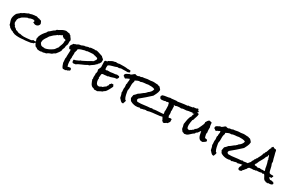

<svg xmlns="http://www.w3.org/2000/svg" viewBox="198 -2442 6378 4213"><g transform="rotate(30 3387.0 -335.5)"><path d="M745.1 -175.8Q745.1 -166 739.7 -159.7Q734.4 -153.3 727.1 -148.4Q719.7 -143.6 712.4 -139.6Q705.1 -135.7 699.2 -129.9Q695.3 -126 693.8 -120.6Q692.4 -115.2 688.5 -113.3Q682.6 -108.4 675.8 -107.4Q668.9 -106.4 661.6 -105Q654.3 -103.5 647.5 -101.1Q640.6 -98.6 635.7 -91.8Q589.8 -86.9 545.4 -79.1Q501 -71.3 454.1 -71.3Q445.3 -71.3 435.1 -69.8Q424.8 -68.4 416 -67.4Q395.5 -65.4 375.5 -64.5Q355.5 -63.5 335 -63.5Q306.6 -63.5 278.3 -65.9Q250 -68.4 222.7 -74.2Q215.8 -79.1 207 -82Q198.2 -85 189 -87.9Q179.7 -90.8 171.9 -94.7Q164.1 -98.6 160.2 -106.4Q145.5 -107.4 134.3 -112.3Q123 -117.2 113.8 -123.5Q104.5 -129.9 94.7 -136.7Q85 -143.6 72.3 -148.4Q62.5 -162.1 52.2 -175.3Q42 -188.5 27.3 -197.3Q24.4 -215.8 18.1 -234.4Q11.7 -252.9 5.4 -271Q-1 -289.1 -5.4 -307.6Q-9.8 -326.2 -9.8 -345.7Q-9.8 -359.4 -5.9 -378.9Q-2 -398.4 4.4 -418.5Q10.7 -438.5 19.5 -456.1Q28.3 -473.6 37.1 -484.4Q40 -487.3 43.9 -489.3Q47.9 -491.2 50.8 -495.1Q59.6 -504.9 69.3 -511.2Q79.1 -517.6 89.8 -526.4Q93.8 -530.3 96.2 -535.2Q98.6 -540 103.5 -543.9Q106.4 -545.9 111.8 -544.9Q117.2 -543.9 121.1 -546.9Q125 -549.8 125 -553.7Q125 -557.6 127.9 -560.5Q128.9 -561.5 133.8 -561Q138.7 -560.5 139.6 -560.5Q146.5 -560.5 155.3 -569.8Q164.1 -579.1 169.9 -582Q176.8 -585.9 183.6 -587.4Q190.4 -588.9 198.2 -592.8Q209 -598.6 219.2 -602.1Q229.5 -605.5 240.2 -610.4Q246.1 -612.3 251 -617.2Q255.9 -622.1 260.7 -624Q269.5 -627 279.8 -628.4Q290 -629.9 299.3 -631.3Q308.6 -632.8 317.9 -635.3Q327.1 -637.7 335 -644.5H342.8Q360.4 -644.5 377 -649.4Q393.6 -654.3 411.1 -654.3Q416 -654.3 425.8 -652.3Q433.6 -657.2 443.4 -657.2Q460 -657.2 476.6 -648.9Q493.2 -640.6 510.7 -640.6H516.6Q520.5 -640.6 524.4 -641.6Q535.2 -630.9 550.3 -629.9Q565.4 -628.9 576.2 -621.1Q583 -615.2 587.4 -607.4Q591.8 -599.6 594.7 -590.8L600.6 -573.2Q603.5 -564.5 608.4 -557.6Q603.5 -522.5 579.6 -501.5Q555.7 -480.5 519.5 -480.5Q505.9 -480.5 496.6 -483.9Q487.3 -487.3 480 -491.2Q472.7 -495.1 464.8 -499Q457 -502.9 447.3 -504.9Q458 -524.4 460.9 -546.9Q450.2 -551.8 439.5 -553.7Q428.7 -555.7 418.9 -560.5Q392.6 -553.7 367.7 -551.3Q342.8 -548.8 321.3 -530.3Q316.4 -531.2 311 -532.2Q305.7 -533.2 300.8 -533.2Q294.9 -533.2 277.3 -524.9Q259.8 -516.6 239.7 -505.9Q219.7 -495.1 201.7 -484.4Q183.6 -473.6 176.8 -469.7Q168.9 -464.8 163.1 -458Q157.2 -451.2 151.4 -443.8Q145.5 -436.5 139.6 -430.2Q133.8 -423.8 125 -420.9Q123 -410.2 118.2 -402.3Q113.3 -394.5 107.4 -385.7Q106.4 -368.2 104 -350.6Q101.6 -333 101.6 -315.4V-302.7Q101.6 -296.9 103.5 -292Q113.3 -279.3 119.6 -263.7Q126 -248 141.6 -242.2Q142.6 -238.3 141.1 -237.3Q139.6 -236.3 138.7 -232.4Q144.5 -221.7 153.8 -215.3Q163.1 -209 172.9 -202.6Q182.6 -196.3 191.4 -189.5Q200.2 -182.6 205.1 -171.9Q219.7 -171.9 232.9 -167Q246.1 -162.1 258.3 -156.2Q270.5 -150.4 281.7 -145.5Q293 -140.6 304.7 -140.6Q315.4 -140.6 324.2 -143.6Q349.6 -135.7 375.5 -132.3Q401.4 -128.9 427.7 -128.9Q460 -128.9 492.2 -132.8Q524.4 -136.7 556.6 -139.6Q568.4 -141.6 579.1 -141.6Q589.8 -141.6 600.6 -143.6Q614.3 -145.5 626.5 -156.2Q638.7 -167 650.4 -171.9Q661.1 -165 675.8 -165Q692.4 -165 708 -170.4Q723.6 -175.8 740.2 -175.8Z M1355.5 -565.4Q1349.6 -556.6 1348.6 -545.9Q1347.7 -535.2 1347.7 -526.4Q1347.7 -514.6 1348.1 -503.4Q1348.6 -492.2 1348.6 -481.4V-466.8Q1346.7 -460 1342.8 -453.1Q1338.9 -446.3 1336.9 -439.5Q1323.2 -403.3 1323.2 -367.2V-365.2Q1318.4 -353.5 1314 -343.8Q1309.6 -334 1305.7 -324.7Q1301.8 -315.4 1299.8 -305.2Q1297.9 -294.9 1298.8 -281.2Q1285.2 -247.1 1262.7 -219.2Q1240.2 -191.4 1218.8 -162.1Q1198.2 -154.3 1181.2 -141.6Q1164.1 -128.9 1148.4 -113.3Q1118.2 -103.5 1088.9 -90.8Q1059.6 -78.1 1036.1 -56.6Q1017.6 -54.7 999 -50.8Q980.5 -46.9 962.9 -39.1H951.2Q942.4 -39.1 938.5 -43Q925.8 -36.1 912.1 -33.7Q898.4 -31.2 884.8 -31.2Q867.2 -31.2 850.1 -33.7Q833 -36.1 815.4 -39.1Q805.7 -52.7 788.1 -60.1Q770.5 -67.4 756.8 -74.2Q728.5 -113.3 715.8 -149.9Q703.1 -186.5 689.5 -232.4Q691.4 -246.1 696.3 -259.3Q701.2 -272.5 700.2 -288.1Q717.8 -338.9 746.6 -380.4Q775.4 -421.9 812.5 -460Q812.5 -465.8 814.9 -469.7Q817.4 -473.6 815.4 -481.4Q816.4 -480.5 819.3 -480.5Q827.1 -480.5 829.1 -484.9Q831.1 -489.3 830.1 -495.1Q865.2 -517.6 894 -546.9Q922.9 -576.2 960 -595.7Q962.9 -604.5 969.7 -610.4Q976.6 -616.2 980.5 -624Q1011.7 -632.8 1037.1 -650.4Q1062.5 -668 1090.8 -681.6Q1106.4 -690.4 1120.6 -693.8Q1134.8 -697.3 1151.4 -701.2Q1157.2 -703.1 1162.1 -704.1Q1167 -705.1 1172.9 -705.1Q1190.4 -705.1 1207 -698.7Q1223.6 -692.4 1241.2 -692.4Q1246.1 -692.4 1249.5 -692.9Q1252.9 -693.4 1256.8 -694.3Q1273.4 -673.8 1298.8 -663.1Q1304.7 -648.4 1313 -637.7Q1321.3 -627 1330.1 -616.7Q1338.9 -606.4 1346.2 -594.2Q1353.5 -582 1355.5 -565.4ZM1257.8 -514.6Q1257.8 -519.5 1256.8 -523.4Q1247.1 -526.4 1238.3 -531.2Q1229.5 -536.1 1218.8 -536.1Q1211.9 -536.1 1205.1 -533.2Q1204.1 -540 1199.7 -543Q1195.3 -545.9 1189.9 -548.3Q1184.6 -550.8 1179.2 -552.2Q1173.8 -553.7 1169.9 -557.6Q1167 -565.4 1163.6 -573.7Q1160.2 -582 1151.4 -585.9Q1142.6 -577.1 1130.9 -571.8Q1119.1 -566.4 1106.9 -561.5Q1094.7 -556.6 1083.5 -549.8Q1072.3 -543 1064.5 -533.2H1046.9Q1041 -522.5 1030.3 -517.1Q1019.5 -511.7 1011.7 -502Q996.1 -494.1 982.9 -482.9Q969.7 -471.7 957 -459.5Q944.3 -447.3 932.1 -434.6Q919.9 -421.9 906.2 -411.1Q893.6 -383.8 878.4 -363.8Q863.3 -343.8 850.1 -323.2Q836.9 -302.7 827.6 -278.8Q818.4 -254.9 818.4 -219.7V-210Q818.4 -205.1 819.3 -200.2Q832 -186.5 840.3 -170.9Q848.6 -155.3 868.2 -148.4Q887.7 -140.6 909.7 -141.6Q931.6 -142.6 952.1 -136.7Q999 -145.5 1042.5 -165.5Q1085.9 -185.5 1125 -213.9Q1130.9 -218.8 1138.7 -224.1Q1146.5 -229.5 1151.4 -235.4Q1156.2 -240.2 1159.7 -246.1Q1163.1 -252 1167 -256.8Q1174.8 -269.5 1184.6 -282.2Q1194.3 -294.9 1205.1 -305.7Q1210 -327.1 1217.8 -347.2Q1225.6 -367.2 1233.4 -386.7Q1241.2 -406.2 1246.6 -426.8Q1252 -447.3 1252 -469.7Q1252 -474.6 1251.5 -480.5Q1251 -486.3 1250 -491.2Q1257.8 -502 1257.8 -514.6Z M2185.5 -543Q2185.5 -529.3 2184.6 -515.6Q2183.6 -502 2181.6 -488.3Q2174.8 -478.5 2168.5 -471.2Q2162.1 -463.9 2160.2 -453.1Q2149.4 -445.3 2136.2 -431.6Q2123 -418 2125 -404.3H2111.3Q2099.6 -386.7 2084 -374Q2068.4 -361.3 2050.8 -349.6L2016.6 -327.1Q2000 -316.4 1985.4 -301.8Q1977.5 -300.8 1972.7 -298.8Q1967.8 -296.9 1960 -297.9Q1929.7 -278.3 1897 -263.7Q1864.3 -249 1831.5 -234.9Q1798.8 -220.7 1766.6 -205.1Q1734.4 -189.5 1705.1 -168.9Q1702.1 -169.9 1697.3 -169.9Q1688.5 -169.9 1679.7 -167.5Q1670.9 -165 1662.1 -165Q1658.2 -165 1651.9 -166Q1645.5 -167 1642.6 -168.9Q1637.7 -171.9 1633.8 -177.7Q1629.9 -183.6 1627.9 -190.9Q1626 -198.2 1625 -205.1Q1624 -211.9 1624 -216.8Q1624 -222.7 1625 -229.5Q1626 -236.3 1627.9 -242.2Q1656.2 -244.1 1685.1 -256.8Q1713.9 -269.5 1740.2 -281.2Q1747.1 -284.2 1751.5 -288.6Q1755.9 -293 1760.7 -296.4Q1765.6 -299.8 1771.5 -302.7Q1777.3 -305.7 1786.1 -305.7H1789.1Q1850.6 -334 1909.7 -367.2Q1968.8 -400.4 2027.3 -434.6Q2030.3 -443.4 2036.6 -452.1Q2043 -460.9 2048.8 -469.2Q2054.7 -477.5 2059.6 -486.3Q2064.5 -495.1 2064.5 -503.9Q2064.5 -521.5 2047.9 -533.2H2043.9Q2032.2 -533.2 2023.4 -536.6Q2014.6 -540 2006.8 -543.5Q1999 -546.9 1989.3 -549.3Q1979.5 -551.8 1966.8 -550.8Q1961.9 -554.7 1951.2 -557.6Q1940.4 -560.5 1933.6 -560.5Q1898.4 -560.5 1864.3 -556.2Q1830.1 -551.8 1795.9 -550.8Q1787.1 -545.9 1779.3 -542Q1771.5 -538.1 1760.7 -538.1Q1755.9 -538.1 1752 -538.6Q1748 -539.1 1743.2 -540Q1724.6 -532.2 1701.2 -526.9Q1677.7 -521.5 1654.8 -514.2Q1631.8 -506.8 1612.3 -496.1Q1592.8 -485.4 1582 -466.8Q1582 -461.9 1584 -458.5Q1585.9 -455.1 1585.9 -450.2V-446.3Q1580.1 -440.4 1578.1 -433.1Q1576.2 -425.8 1575.2 -418.5Q1574.2 -411.1 1572.8 -403.8Q1571.3 -396.5 1565.4 -389.6Q1569.3 -375 1569.3 -357.4Q1569.3 -337.9 1566.9 -318.4Q1564.5 -298.8 1564.5 -279.3Q1564.5 -260.7 1568.4 -246.1Q1562.5 -240.2 1563.5 -228.5Q1564.5 -216.8 1558.6 -210.9Q1558.6 -203.1 1563 -200.2Q1567.4 -197.3 1568.4 -190.4Q1564.5 -173.8 1564.5 -154.3Q1564.5 -126 1570.8 -96.7Q1577.1 -67.4 1585.9 -39.1Q1601.6 -43.9 1619.6 -47.4Q1637.7 -50.8 1654.3 -50.8Q1657.2 -50.8 1660.2 -50.3Q1663.1 -49.8 1666 -49.8Q1668 -39.1 1673.8 -30.3Q1679.7 -21.5 1684.6 -10.7Q1679.7 -3.9 1676.3 0.5Q1672.9 4.9 1672.9 12.7Q1659.2 13.7 1650.4 20Q1641.6 26.4 1630.9 34.2H1627Q1610.4 34.2 1599.6 40.5Q1588.9 46.9 1575.2 54.7Q1563.5 49.8 1551.8 49.8Q1539.1 49.8 1526.4 54.7Q1510.7 47.9 1501 33.7Q1491.2 19.5 1484.4 2.4Q1477.5 -14.6 1472.2 -32.2Q1466.8 -49.8 1460 -64.5V-80.1Q1460 -102.5 1456.5 -123.5Q1453.1 -144.5 1453.1 -167Q1453.1 -175.8 1454.6 -185.5Q1456.1 -195.3 1460 -204.1Q1458 -212.9 1458 -220.7V-239.3Q1458 -268.6 1460.4 -297.9Q1462.9 -327.1 1462.9 -356.4Q1462.9 -377.9 1460 -400.4Q1455.1 -398.4 1451.2 -396.5Q1447.3 -394.5 1442.4 -394.5Q1437.5 -394.5 1433.1 -395.5Q1428.7 -396.5 1424.8 -397.5Q1415 -406.2 1411.1 -418.9Q1407.2 -431.6 1400.4 -442.4Q1400.4 -460.9 1405.8 -473.1Q1411.1 -485.4 1418.9 -495.6Q1426.8 -505.9 1435.1 -515.6Q1443.4 -525.4 1449.2 -540H1453.1Q1468.8 -540 1484.4 -550.3Q1500 -560.5 1519.5 -560.5Q1526.4 -569.3 1538.1 -575.7Q1549.8 -582 1563 -585.9Q1576.2 -589.8 1589.4 -591.3Q1602.5 -592.8 1614.3 -592.8Q1618.2 -599.6 1626 -602.1Q1633.8 -604.5 1642.1 -606.9Q1650.4 -609.4 1657.7 -611.8Q1665 -614.3 1669.9 -621.1Q1677.7 -619.1 1684.6 -619.1Q1697.3 -619.1 1709 -622.6Q1720.7 -626 1732.4 -630.4Q1744.1 -634.8 1756.3 -638.7Q1768.6 -642.6 1782.2 -642.6Q1787.1 -642.6 1792 -642.1Q1796.9 -641.6 1801.8 -641.6Q1809.6 -641.6 1811 -647.5Q1812.5 -653.3 1817.4 -656.2Q1820.3 -655.3 1828.1 -655.3Q1847.7 -655.3 1866.2 -658.7Q1884.8 -662.1 1904.3 -662.1Q1913.1 -662.1 1921.9 -661.1Q1930.7 -660.2 1939.5 -656.2Q1941.4 -659.2 1943.4 -661.1Q1945.3 -663.1 1946.3 -666Q1994.1 -663.1 2036.6 -646.5Q2079.1 -629.9 2125 -617.2Q2130.9 -608.4 2138.7 -601.6L2155.3 -587.9Q2164.1 -581.1 2171.9 -574.2Q2179.7 -567.4 2185.5 -557.6Z M2835.9 -621.1V-617.2Q2829.1 -615.2 2829.1 -607.4Q2818.4 -602.5 2806.6 -600.1Q2794.9 -597.7 2784.2 -592.8Q2773.4 -593.8 2762.2 -594.2Q2751 -594.7 2740.2 -594.7Q2710.9 -594.7 2681.6 -592.8Q2652.3 -590.8 2623 -592.8Q2609.4 -585 2593.3 -580.6Q2577.1 -576.2 2562.5 -576.2Q2550.8 -576.2 2542 -579.1Q2518.6 -567.4 2490.7 -559.6Q2462.9 -551.8 2434.6 -544.4Q2406.2 -537.1 2380.4 -527.8Q2354.5 -518.6 2335 -502Q2333 -488.3 2332 -475.1Q2331.1 -461.9 2331.1 -449.2Q2331.1 -435.5 2332.5 -423.8Q2334 -412.1 2338.9 -400.4Q2343.8 -398.4 2350.1 -397.5Q2356.4 -396.5 2361.3 -396.5Q2366.2 -396.5 2371.1 -397.9Q2376 -399.4 2377.9 -404.3Q2392.6 -406.2 2407.2 -405.8Q2421.9 -405.3 2436.5 -405.3Q2451.2 -405.3 2465.3 -406.2Q2479.5 -407.2 2493.2 -411.1Q2508.8 -415 2523.9 -416Q2539.1 -417 2553.7 -418Q2568.4 -418.9 2584 -421.4Q2599.6 -423.8 2616.2 -431.6Q2628.9 -426.8 2642.1 -426.8Q2655.3 -426.8 2668 -424.8Q2674.8 -419.9 2679.2 -414.1Q2683.6 -408.2 2683.6 -400.4Q2683.6 -386.7 2673.8 -373Q2664.1 -359.4 2658.2 -347.7H2647.5Q2624 -347.7 2602.1 -341.3Q2580.1 -335 2558.1 -326.7Q2536.1 -318.4 2514.2 -312Q2492.2 -305.7 2468.8 -305.7Q2464.8 -305.7 2464.4 -301.3Q2463.9 -296.9 2461.9 -294.9Q2457 -295.9 2447.3 -295.9Q2424.8 -295.9 2404.3 -291Q2383.8 -286.1 2362.3 -286.1Q2356.4 -286.1 2350.6 -286.6Q2344.7 -287.1 2338.9 -288.1Q2334 -280.3 2326.2 -277.8Q2318.4 -275.4 2311.5 -269.5Q2308.6 -260.7 2308.1 -248Q2307.6 -235.4 2307.1 -222.2Q2306.6 -209 2304.7 -197.3Q2302.7 -185.5 2296.9 -178.7Q2297.9 -173.8 2304.7 -175.3Q2311.5 -176.8 2311.5 -168.9Q2311.5 -160.2 2309.6 -150.4Q2307.6 -140.6 2307.6 -130.9Q2307.6 -112.3 2312 -90.3Q2316.4 -68.4 2325.7 -49.8Q2335 -31.2 2350.6 -19Q2366.2 -6.8 2389.6 -6.8Q2405.3 -6.8 2418.9 -12.7Q2432.6 -18.6 2441.4 -32.2L2446.3 -33.2Q2450.2 -33.2 2453.6 -32.2Q2457 -31.2 2460.9 -31.2Q2466.8 -31.2 2476.1 -38.6Q2485.4 -45.9 2496.6 -55.7Q2507.8 -65.4 2519.5 -74.7Q2531.2 -84 2542 -87.9Q2548.8 -101.6 2555.2 -115.2Q2561.5 -128.9 2574.2 -136.7V-165Q2584 -175.8 2595.2 -184.6Q2606.4 -193.4 2612.3 -207Q2617.2 -205.1 2621.6 -204.1Q2626 -203.1 2630.9 -203.1Q2635.7 -203.1 2641.1 -204.1Q2646.5 -205.1 2651.4 -207Q2659.2 -196.3 2663.6 -183.1Q2668 -169.9 2674.8 -158.2Q2666 -140.6 2654.3 -116.2Q2642.6 -91.8 2628.9 -67.4Q2615.2 -43 2600.1 -21Q2585 1 2570.3 12.7Q2567.4 15.6 2557.6 19.5Q2546.9 27.3 2538.1 34.7Q2529.3 42 2521.5 51.8Q2493.2 60.5 2467.3 75.2Q2441.4 89.8 2416 103.5Q2404.3 100.6 2390.6 100.6Q2378.9 100.6 2367.2 102.1Q2355.5 103.5 2341.8 103.5Q2337.9 98.6 2330.6 97.2Q2323.2 95.7 2325.2 86.9Q2292 85 2271.5 68.8Q2251 52.7 2236.8 29.3Q2222.7 5.9 2213.9 -21.5Q2205.1 -48.8 2195.3 -74.2V-77.1Q2195.3 -82 2199.2 -83Q2203.1 -84 2203.1 -88.9Q2203.1 -90.8 2202.1 -91.8Q2199.2 -102.5 2197.3 -110.4Q2195.3 -118.2 2195.3 -128.9Q2195.3 -144.5 2197.3 -159.7Q2199.2 -174.8 2199.2 -190.4Q2199.2 -206.1 2195.3 -217.8Q2199.2 -222.7 2201.7 -231Q2204.1 -239.3 2205.1 -248Q2206.1 -256.8 2206.5 -265.6Q2207 -274.4 2209 -281.2Q2205.1 -292 2202.1 -300.3Q2199.2 -308.6 2199.2 -320.3V-327.1Q2209 -343.8 2215.8 -361.3Q2222.7 -378.9 2230.5 -397.5V-400.4Q2230.5 -428.7 2228.5 -457Q2226.6 -485.4 2226.6 -513.7V-532.2Q2226.6 -542 2227.5 -550.8Q2235.4 -554.7 2239.3 -561.5Q2243.2 -568.4 2251 -572.3H2283.2L2289.1 -582Q2292 -586.9 2293 -592.8Q2303.7 -595.7 2314 -601.1Q2324.2 -606.4 2333 -612.3Q2346.7 -620.1 2357.9 -626.5Q2369.1 -632.8 2380.4 -637.2Q2391.6 -641.6 2404.3 -644.5Q2417 -647.5 2433.6 -649.4Q2441.4 -649.4 2443.8 -652.3Q2446.3 -655.3 2451.2 -659.2Q2462.9 -657.2 2474.6 -655.8Q2486.3 -654.3 2498 -654.3Q2521.5 -654.3 2542 -663.1Q2571.3 -663.1 2600.1 -664.1Q2628.9 -665 2658.2 -665Q2683.6 -665 2709 -663.1Q2734.4 -661.1 2758.8 -656.2Q2767.6 -659.2 2778.3 -659.2Q2790 -659.2 2802.2 -656.7Q2814.5 -654.3 2826.2 -656.2Q2827.1 -645.5 2831.5 -638.2Q2835.9 -630.9 2835.9 -621.1Z M4038.1 -169.9Q4036.1 -155.3 4027.8 -147.5Q4019.5 -139.6 4008.8 -132.8Q4003.9 -133.8 3999.5 -134.3Q3995.1 -134.8 3990.2 -134.8Q3960 -135.7 3933.1 -127Q3906.2 -118.2 3877.9 -114.3Q3868.2 -112.3 3859.9 -112.8Q3851.6 -113.3 3842.8 -111.3Q3811.5 -106.4 3776.4 -103.5Q3741.2 -100.6 3706.1 -96.2Q3670.9 -91.8 3637.2 -85.4Q3603.5 -79.1 3574.2 -67.4Q3571.3 -69.3 3568.4 -71.8Q3565.4 -74.2 3561.5 -74.2Q3551.8 -74.2 3543 -71.3Q3534.2 -68.4 3525.4 -69.3Q3515.6 -63.5 3504.4 -61Q3493.2 -58.6 3481.9 -57.1Q3470.7 -55.7 3460 -52.7Q3449.2 -49.8 3439.5 -42Q3431.6 -45.9 3420.4 -46.4Q3409.2 -46.9 3405.3 -53.7Q3382.8 -43 3357.9 -40Q3333 -37.1 3307.6 -38.1Q3291 -39.1 3269.5 -43Q3248 -46.9 3226.6 -54.2Q3205.1 -61.5 3186.5 -71.8Q3168 -82 3158.2 -96.7Q3151.4 -106.4 3148.4 -118.2Q3145.5 -129.9 3134.8 -135.7Q3137.7 -158.2 3141.6 -179.7Q3145.5 -201.2 3149.4 -223.6Q3168.9 -240.2 3186.5 -258.8Q3204.1 -277.3 3219.7 -297.9Q3238.3 -306.6 3254.4 -319.3Q3270.5 -332 3286.6 -345.2Q3302.7 -358.4 3318.8 -371.1Q3335 -383.8 3353.5 -393.6Q3356.4 -400.4 3361.8 -404.8Q3367.2 -409.2 3373 -413.6Q3378.9 -418 3383.8 -423.3Q3388.7 -428.7 3390.6 -436.5Q3424.8 -457 3450.2 -488.3Q3475.6 -519.5 3483.4 -558.6Q3466.8 -572.3 3445.8 -576.7Q3424.8 -581.1 3402.3 -583Q3382.8 -584 3361.8 -583Q3340.8 -582 3319.3 -584Q3297.9 -577.1 3274.9 -575.2Q3252 -573.2 3229.5 -571.8Q3207 -570.3 3185.1 -565.9Q3163.1 -561.5 3142.6 -549.8Q3138.7 -549.8 3135.3 -550.8Q3131.8 -551.8 3127.9 -551.8Q3096.7 -552.7 3069.3 -539.6Q3042 -526.4 3015.6 -513.7Q3013.7 -509.8 3013.7 -507.8Q3013.7 -502 3016.1 -496.6Q3018.6 -491.2 3018.6 -485.4Q3017.6 -484.4 3017.6 -483.4Q3017.6 -482.4 3016.6 -481.4Q3015.6 -476.6 3014.2 -472.7Q3012.7 -468.8 3010.7 -463.9Q3000 -432.6 2999 -402.3Q2998 -377 2999 -352.5Q3000 -328.1 2999 -302.7Q2997.1 -271.5 2989.3 -244.1Q2994.1 -220.7 2998 -194.8Q3002 -168.9 3007.8 -143.6Q3013.7 -118.2 3022 -94.2Q3030.3 -70.3 3043.9 -48.8Q3043 -46.9 3044.9 -45.9Q3046.9 -44.9 3048.8 -44.9H3056.6Q3061.5 -44.9 3060.5 -41Q3062.5 -38.1 3063.5 -35.6Q3064.5 -33.2 3067.4 -31.2Q3069.3 -28.3 3067.4 -23.4Q3066.4 -3.9 3057.6 12.7Q3048.8 29.3 3046.9 48.8Q3035.2 51.8 3025.4 51.8Q3008.8 50.8 2996.1 42.5Q2983.4 34.2 2972.7 22.5Q2961.9 10.7 2952.1 -1.5Q2942.4 -13.7 2930.7 -22.5Q2923.8 -49.8 2917.5 -83Q2911.1 -116.2 2896.5 -139.6Q2900.4 -148.4 2900.4 -161.1Q2901.4 -180.7 2897 -199.7Q2892.6 -218.8 2894.5 -238.3Q2894.5 -249 2897 -259.8Q2899.4 -270.5 2900.4 -281.2Q2901.4 -297.9 2897 -313.5Q2892.6 -329.1 2893.6 -345.7Q2894.5 -353.5 2897 -360.8Q2899.4 -368.2 2904.3 -374Q2899.4 -385.7 2901.4 -396.5Q2902.3 -413.1 2905.3 -427.7Q2908.2 -442.4 2909.2 -457Q2909.2 -464.8 2908.2 -472.2Q2907.2 -479.5 2905.3 -486.3L2896.5 -489.3Q2890.6 -489.3 2885.3 -486.3Q2879.9 -483.4 2876 -479.5Q2872.1 -475.6 2869.1 -473.1Q2866.2 -470.7 2863.3 -470.7Q2861.3 -470.7 2858.9 -471.2Q2856.4 -471.7 2854.5 -471.7Q2852.5 -471.7 2847.2 -467.8Q2841.8 -463.9 2834.5 -459.5Q2827.1 -455.1 2820.3 -450.7Q2813.5 -446.3 2809.6 -445.3Q2798.8 -447.3 2792.5 -452.6Q2786.1 -458 2780.8 -463.4Q2775.4 -468.8 2769.5 -473.1Q2763.7 -477.5 2754.9 -476.6Q2752 -482.4 2751.5 -489.3Q2751 -496.1 2752 -502.9V-518.6Q2758.8 -531.2 2770 -539.6Q2781.2 -547.9 2793.9 -553.7L2819.3 -565.4Q2832 -571.3 2842.8 -580.1H2851.6Q2869.1 -579.1 2882.3 -586.9Q2895.5 -594.7 2907.2 -605Q2918.9 -615.2 2931.2 -626Q2943.4 -636.7 2958 -642.6Q2968.8 -637.7 2980.5 -634.3Q2992.2 -630.9 3004.9 -629.9Q3017.6 -629.9 3031.2 -633.8Q3044.9 -637.7 3052.7 -648.4Q3057.6 -646.5 3061 -646Q3064.5 -645.5 3069.3 -645.5Q3084 -644.5 3098.6 -649.9Q3113.3 -655.3 3127 -663.1Q3146.5 -662.1 3165.5 -665.5Q3184.6 -668.9 3203.6 -672.9Q3222.7 -676.8 3241.7 -680.2Q3260.7 -683.6 3280.3 -682.6Q3312.5 -681.6 3343.8 -688.5Q3375 -695.3 3407.2 -693.4Q3429.7 -692.4 3451.7 -689.9Q3473.6 -687.5 3496.1 -688.5Q3508.8 -682.6 3519 -678.2Q3529.3 -673.8 3544.9 -675.8Q3576.2 -649.4 3601.6 -614.3V-597.7Q3600.6 -575.2 3593.8 -553.7Q3586.9 -532.2 3577.6 -511.2Q3568.4 -490.2 3557.6 -470.2Q3546.9 -450.2 3537.1 -430.7Q3473.6 -373 3410.2 -316.4Q3346.7 -259.8 3279.3 -207Q3277.3 -197.3 3273.9 -189.5Q3270.5 -181.6 3269.5 -172.9Q3269.5 -168 3270.5 -165Q3277.3 -163.1 3282.7 -157.7Q3288.1 -152.3 3286.1 -143.6H3294.9Q3299.8 -143.6 3299.8 -139.6L3315.4 -138.7Q3352.5 -136.7 3389.6 -140.6Q3426.8 -144.5 3464.4 -149.4Q3502 -154.3 3539.1 -158.7Q3576.2 -163.1 3613.3 -164.1Q3622.1 -167 3631.8 -168.9Q3641.6 -170.9 3649.4 -176.8H3652.3Q3659.2 -176.8 3662.6 -172.9Q3666 -168.9 3672.9 -168Q3677.7 -168 3683.1 -169.9Q3688.5 -171.9 3694.3 -172.9Q3708 -176.8 3723.1 -177.7Q3738.3 -178.7 3752.9 -180.7Q3809.6 -185.5 3865.2 -187Q3920.9 -188.5 3976.6 -201.2Q3981.4 -194.3 3990.2 -191.9Q3999 -189.5 4008.8 -187Q4018.6 -184.6 4026.9 -181.6Q4035.2 -178.7 4038.1 -169.9Z M4582 -627.9Q4578.1 -615.2 4569.3 -604.5L4552.7 -584Q4544.9 -574.2 4539.6 -563Q4534.2 -551.8 4536.1 -537.1Q4534.2 -537.1 4531.2 -537.6Q4528.3 -538.1 4526.4 -538.1Q4510.7 -538.1 4502.4 -530.8Q4494.1 -523.4 4480.5 -518.6Q4478.5 -524.4 4475.6 -529.8Q4472.7 -535.2 4466.8 -537.1Q4443.4 -532.2 4419.9 -529.8Q4396.5 -527.3 4373 -523.4Q4362.3 -521.5 4351.6 -518.1Q4340.8 -514.6 4329.1 -511.7Q4323.2 -509.8 4316.4 -510.3Q4309.6 -510.7 4302.7 -509.8Q4279.3 -508.8 4252 -506.3Q4224.6 -503.9 4203.1 -491.2Q4193.4 -493.2 4182.6 -494.1Q4171.9 -495.1 4161.1 -495.1Q4137.7 -495.1 4109.9 -490.7Q4082 -486.3 4060.5 -473.6Q4055.7 -475.6 4050.3 -476.6Q4044.9 -477.5 4038.1 -477.5Q4036.1 -477.5 4035.2 -477.1Q4034.2 -476.6 4032.2 -476.6Q4031.2 -467.8 4034.7 -459.5Q4038.1 -451.2 4046.9 -446.3Q4043 -435.5 4043 -422.9Q4043 -406.2 4045.4 -389.6Q4047.9 -373 4047.9 -356.4Q4047.9 -337.9 4043 -327.1Q4052.7 -297.9 4052.7 -264.6Q4052.7 -252.9 4051.3 -241.7Q4049.8 -230.5 4049.8 -217.8Q4049.8 -207 4057.6 -200.7Q4065.4 -194.3 4065.4 -183.6Q4065.4 -179.7 4063.5 -175.8Q4077.1 -178.7 4089.8 -184.1Q4102.5 -189.5 4116.2 -189.5Q4124 -189.5 4131.3 -186.5Q4138.7 -183.6 4144.5 -178.7Q4143.6 -173.8 4143.1 -168Q4142.6 -162.1 4142.6 -156.2Q4142.6 -145.5 4143.1 -136.2Q4143.6 -127 4144.5 -116.2Q4136.7 -102.5 4126.5 -91.8Q4116.2 -81.1 4112.3 -64.5Q4097.7 -64.5 4086.4 -58.1Q4075.2 -51.8 4065.4 -44.4Q4055.7 -37.1 4045.9 -30.8Q4036.1 -24.4 4024.4 -24.4Q4009.8 -24.4 4003.9 -28.8Q3998 -33.2 3995.1 -38.1Q3992.2 -43 3989.7 -46.9Q3987.3 -50.8 3979.5 -49.8Q3977.5 -62.5 3971.7 -73.7Q3965.8 -85 3959.5 -95.7Q3953.1 -106.4 3946.8 -117.7Q3940.4 -128.9 3937.5 -140.6Q3931.6 -166 3932.6 -193.4Q3933.6 -220.7 3923.8 -246.1Q3925.8 -259.8 3926.8 -273.9Q3927.7 -288.1 3927.7 -301.8Q3927.7 -329.1 3926.3 -356Q3924.8 -382.8 3923.8 -411.1Q3917 -419.9 3915.5 -431.2Q3914.1 -442.4 3913.1 -453.1Q3910.2 -456.1 3906.7 -459Q3903.3 -461.9 3902.3 -466.8Q3894.5 -468.8 3890.6 -468.8Q3877 -468.8 3867.7 -462.4Q3858.4 -456.1 3850.6 -456.1Q3842.8 -456.1 3835.9 -458Q3829.1 -460 3822.3 -460Q3816.4 -460 3815.9 -457.5Q3815.4 -455.1 3811.5 -453.1Q3808.6 -451.2 3797.9 -449.2Q3787.1 -447.3 3773.9 -445.8Q3760.7 -444.3 3748.5 -443.4Q3736.3 -442.4 3732.4 -442.4Q3716.8 -442.4 3708.5 -448.7Q3700.2 -455.1 3688.5 -462.9Q3690.4 -468.8 3690.4 -470.7Q3690.4 -480.5 3684.6 -486.8Q3678.7 -493.2 3678.7 -498Q3678.7 -508.8 3687 -514.6Q3695.3 -520.5 3696.3 -533.2Q3718.8 -543 3742.2 -547.9Q3765.6 -552.7 3790 -555.7Q3814.5 -558.6 3838.4 -562.5Q3862.3 -566.4 3885.7 -575.2Q3892.6 -574.2 3898.9 -573.7Q3905.3 -573.2 3912.1 -573.2Q3941.4 -573.2 3970.2 -579.6Q3999 -585.9 4029.3 -585.9Q4037.1 -585.9 4044.9 -585Q4052.7 -584 4060.5 -582Q4099.6 -587.9 4138.2 -594.7Q4176.8 -601.6 4217.8 -606.4Q4237.3 -608.4 4256.3 -609.9Q4275.4 -611.3 4294.9 -614.3Q4301.8 -615.2 4305.2 -617.7Q4308.6 -620.1 4308.6 -627.9Q4317.4 -624 4328.1 -624Q4344.7 -624 4360.4 -629.9Q4376 -635.7 4392.6 -635.7Q4396.5 -635.7 4399.4 -635.3Q4402.3 -634.8 4405.3 -634.8Q4412.1 -634.8 4412.6 -641.1Q4413.1 -647.5 4421.9 -649.4Q4428.7 -651.4 4441.4 -652.3Q4454.1 -653.3 4468.3 -654.8Q4482.4 -656.2 4494.6 -658.7Q4506.8 -661.1 4512.7 -666L4519.5 -676.8Q4537.1 -675.8 4545.4 -661.6Q4553.7 -647.5 4554.7 -630.9Q4558.6 -627 4565.9 -627.4Q4573.2 -627.9 4579.1 -627.9Z M5053.7 -158.2Q5049.8 -143.6 5041 -133.8Q5032.2 -124 5021 -116.2Q5009.8 -108.4 4997.1 -102.1Q4984.4 -95.7 4972.7 -87.9H4960Q4918.9 -87.9 4897 -107.9Q4875 -127.9 4863.3 -157.7Q4851.6 -187.5 4846.2 -221.7Q4840.8 -255.9 4833 -284.2Q4821.3 -274.4 4813.5 -261.2Q4805.7 -248 4797.4 -235.4Q4789.1 -222.7 4778.8 -211.9Q4768.6 -201.2 4752 -197.3Q4749 -190.4 4745.6 -183.6Q4742.2 -176.8 4741.2 -168.9Q4719.7 -157.2 4702.1 -141.6Q4684.6 -126 4667 -109.4Q4649.4 -92.8 4631.3 -77.6Q4613.3 -62.5 4590.8 -52.7Q4589.8 -53.7 4586.9 -53.7Q4575.2 -53.7 4565.4 -48.3Q4555.7 -43 4543.9 -43Q4536.1 -43 4529.8 -45.9Q4523.4 -48.8 4517.1 -52.7Q4510.7 -56.6 4503.9 -58.6Q4497.1 -60.5 4489.3 -59.6Q4479.5 -77.1 4463.4 -92.3Q4447.3 -107.4 4443.4 -127Q4441.4 -135.7 4440.9 -145Q4440.4 -154.3 4438.5 -164.1Q4435.5 -178.7 4430.7 -193.8Q4425.8 -209 4422.9 -224.6Q4427.7 -251 4432.1 -282.7Q4436.5 -314.5 4442.9 -346.2Q4449.2 -377.9 4460.4 -406.7Q4471.7 -435.5 4489.3 -456.1L4488.3 -462.9Q4488.3 -478.5 4494.1 -492.2Q4500 -505.9 4506.8 -518.6Q4513.7 -531.2 4518.6 -543.9Q4523.4 -556.6 4520.5 -572.3Q4532.2 -578.1 4544.9 -582Q4557.6 -585.9 4571.3 -585.9Q4584 -585.9 4594.7 -582Q4592.8 -574.2 4601.6 -572.3V-569.3Q4601.6 -548.8 4596.7 -529.3Q4591.8 -509.8 4585 -490.7Q4578.1 -471.7 4571.8 -452.6Q4565.4 -433.6 4562.5 -414.1Q4558.6 -413.1 4557.1 -410.2Q4555.7 -407.2 4554.7 -404.3Q4553.7 -401.4 4551.8 -399.4Q4549.8 -397.5 4545.9 -397.5Q4540 -363.3 4533.7 -329.6Q4527.3 -295.9 4527.3 -261.7Q4527.3 -241.2 4531.2 -219.7Q4535.2 -198.2 4545.9 -178.7L4549.8 -179.7Q4560.5 -179.7 4566.9 -174.8Q4573.2 -169.9 4584 -165Q4591.8 -167 4598.6 -170.4Q4605.5 -173.8 4604.5 -182.6Q4617.2 -183.6 4626 -189Q4634.8 -194.3 4641.6 -201.2L4656.2 -214.8Q4664.1 -221.7 4674.8 -224.6Q4674.8 -230.5 4677.7 -233.4L4683.6 -239.3Q4686.5 -242.2 4688 -245.6Q4689.5 -249 4688.5 -255.9Q4700.2 -256.8 4706.5 -261.7Q4712.9 -266.6 4718.3 -272.9Q4723.6 -279.3 4728.5 -286.1Q4733.4 -293 4741.2 -297.9Q4748 -312.5 4760.3 -336.9Q4772.5 -361.3 4784.7 -387.7Q4796.9 -414.1 4806.2 -438Q4815.4 -461.9 4815.4 -474.6Q4815.4 -479.5 4813 -483.4Q4810.5 -487.3 4811.5 -492.2V-495.1Q4819.3 -504.9 4825.7 -516.6Q4832 -528.3 4839.4 -539.1Q4846.7 -549.8 4855.5 -558.6Q4864.3 -567.4 4877.9 -572.3Q4893.6 -567.4 4909.7 -565.4Q4925.8 -563.5 4940.4 -557.6Q4941.4 -533.2 4945.3 -501Q4949.2 -468.8 4959 -446.3Q4959 -433.6 4958.5 -421.9Q4958 -410.2 4958 -398.4Q4958 -378.9 4959.5 -358.4Q4960.9 -337.9 4965.8 -320.3Q4959 -305.7 4959 -289.1Q4959 -266.6 4965.8 -246.6Q4972.7 -226.6 4975.6 -204.1Q4988.3 -186.5 5008.8 -186.5Q5013.7 -186.5 5017.1 -187.5Q5020.5 -188.5 5024.4 -190.4Q5032.2 -181.6 5038.6 -173.3Q5044.9 -165 5053.7 -158.2Z M6335 -169.9Q6333 -155.3 6324.7 -147.5Q6316.4 -139.6 6305.7 -132.8Q6300.8 -133.8 6296.4 -134.3Q6292 -134.8 6287.1 -134.8Q6256.8 -135.7 6230 -127Q6203.1 -118.2 6174.8 -114.3Q6165 -112.3 6156.7 -112.8Q6148.4 -113.3 6139.6 -111.3Q6108.4 -106.4 6073.2 -103.5Q6038.1 -100.6 6002.9 -96.2Q5967.8 -91.8 5934.1 -85.4Q5900.4 -79.1 5871.1 -67.4Q5868.2 -69.3 5865.2 -71.8Q5862.3 -74.2 5858.4 -74.2Q5848.6 -74.2 5839.8 -71.3Q5831.1 -68.4 5822.3 -69.3Q5812.5 -63.5 5801.3 -61Q5790 -58.6 5778.8 -57.1Q5767.6 -55.7 5756.8 -52.7Q5746.1 -49.8 5736.3 -42Q5728.5 -45.9 5717.3 -46.4Q5706.1 -46.9 5702.1 -53.7Q5679.7 -43 5654.8 -40Q5629.9 -37.1 5604.5 -38.1Q5587.9 -39.1 5566.4 -43Q5544.9 -46.9 5523.4 -54.2Q5502 -61.5 5483.4 -71.8Q5464.8 -82 5455.1 -96.7Q5448.2 -106.4 5445.3 -118.2Q5442.4 -129.9 5431.6 -135.7Q5434.6 -158.2 5438.5 -179.7Q5442.4 -201.2 5446.3 -223.6Q5465.8 -240.2 5483.4 -258.8Q5501 -277.3 5516.6 -297.9Q5535.2 -306.6 5551.3 -319.3Q5567.4 -332 5583.5 -345.2Q5599.6 -358.4 5615.7 -371.1Q5631.8 -383.8 5650.4 -393.6Q5653.3 -400.4 5658.7 -404.8Q5664.1 -409.2 5669.9 -413.6Q5675.8 -418 5680.7 -423.3Q5685.5 -428.7 5687.5 -436.5Q5721.7 -457 5747.1 -488.3Q5772.5 -519.5 5780.3 -558.6Q5763.7 -572.3 5742.7 -576.7Q5721.7 -581.1 5699.2 -583Q5679.7 -584 5658.7 -583Q5637.7 -582 5616.2 -584Q5594.7 -577.1 5571.8 -575.2Q5548.8 -573.2 5526.4 -571.8Q5503.9 -570.3 5481.9 -565.9Q5460 -561.5 5439.5 -549.8Q5435.5 -549.8 5432.1 -550.8Q5428.7 -551.8 5424.8 -551.8Q5393.6 -552.7 5366.2 -539.6Q5338.9 -526.4 5312.5 -513.7Q5310.5 -509.8 5310.5 -507.8Q5310.5 -502 5313 -496.6Q5315.4 -491.2 5315.4 -485.4Q5314.5 -484.4 5314.5 -483.4Q5314.5 -482.4 5313.5 -481.4Q5312.5 -476.6 5311 -472.7Q5309.6 -468.8 5307.6 -463.9Q5296.9 -432.6 5295.9 -402.3Q5294.9 -377 5295.9 -352.5Q5296.9 -328.1 5295.9 -302.7Q5293.9 -271.5 5286.1 -244.1Q5291 -220.7 5294.9 -194.8Q5298.8 -168.9 5304.7 -143.6Q5310.5 -118.2 5318.8 -94.2Q5327.1 -70.3 5340.8 -48.8Q5339.8 -46.9 5341.8 -45.9Q5343.8 -44.9 5345.7 -44.9H5353.5Q5358.4 -44.9 5357.4 -41Q5359.4 -38.1 5360.4 -35.6Q5361.3 -33.2 5364.3 -31.2Q5366.2 -28.3 5364.3 -23.4Q5363.3 -3.9 5354.5 12.7Q5345.7 29.3 5343.8 48.8Q5332 51.8 5322.3 51.8Q5305.7 50.8 5293 42.5Q5280.3 34.2 5269.5 22.5Q5258.8 10.7 5249 -1.5Q5239.3 -13.7 5227.5 -22.5Q5220.7 -49.8 5214.4 -83Q5208 -116.2 5193.4 -139.6Q5197.3 -148.4 5197.3 -161.1Q5198.2 -180.7 5193.8 -199.7Q5189.5 -218.8 5191.4 -238.3Q5191.4 -249 5193.8 -259.8Q5196.3 -270.5 5197.3 -281.2Q5198.2 -297.9 5193.8 -313.5Q5189.5 -329.1 5190.4 -345.7Q5191.4 -353.5 5193.8 -360.8Q5196.3 -368.2 5201.2 -374Q5196.3 -385.7 5198.2 -396.5Q5199.2 -413.1 5202.1 -427.7Q5205.1 -442.4 5206.1 -457Q5206.1 -464.8 5205.1 -472.2Q5204.1 -479.5 5202.1 -486.3L5193.4 -489.3Q5187.5 -489.3 5182.1 -486.3Q5176.8 -483.4 5172.9 -479.5Q5168.9 -475.6 5166 -473.1Q5163.1 -470.7 5160.2 -470.7Q5158.2 -470.7 5155.8 -471.2Q5153.3 -471.7 5151.4 -471.7Q5149.4 -471.7 5144 -467.8Q5138.7 -463.9 5131.3 -459.5Q5124 -455.1 5117.2 -450.7Q5110.4 -446.3 5106.4 -445.3Q5095.7 -447.3 5089.4 -452.6Q5083 -458 5077.6 -463.4Q5072.3 -468.8 5066.4 -473.1Q5060.5 -477.5 5051.8 -476.6Q5048.8 -482.4 5048.3 -489.3Q5047.9 -496.1 5048.8 -502.9V-518.6Q5055.7 -531.2 5066.9 -539.6Q5078.1 -547.9 5090.8 -553.7L5116.2 -565.4Q5128.9 -571.3 5139.6 -580.1H5148.4Q5166 -579.1 5179.2 -586.9Q5192.4 -594.7 5204.1 -605Q5215.8 -615.2 5228 -626Q5240.2 -636.7 5254.9 -642.6Q5265.6 -637.7 5277.3 -634.3Q5289.1 -630.9 5301.8 -629.9Q5314.5 -629.9 5328.1 -633.8Q5341.8 -637.7 5349.6 -648.4Q5354.5 -646.5 5357.9 -646Q5361.3 -645.5 5366.2 -645.5Q5380.9 -644.5 5395.5 -649.9Q5410.2 -655.3 5423.8 -663.1Q5443.4 -662.1 5462.4 -665.5Q5481.4 -668.9 5500.5 -672.9Q5519.5 -676.8 5538.6 -680.2Q5557.6 -683.6 5577.1 -682.6Q5609.4 -681.6 5640.6 -688.5Q5671.9 -695.3 5704.1 -693.4Q5726.6 -692.4 5748.5 -689.9Q5770.5 -687.5 5793 -688.5Q5805.7 -682.6 5815.9 -678.2Q5826.2 -673.8 5841.8 -675.8Q5873 -649.4 5898.4 -614.3V-597.7Q5897.5 -575.2 5890.6 -553.7Q5883.8 -532.2 5874.5 -511.2Q5865.2 -490.2 5854.5 -470.2Q5843.8 -450.2 5834 -430.7Q5770.5 -373 5707 -316.4Q5643.6 -259.8 5576.2 -207Q5574.2 -197.3 5570.8 -189.5Q5567.4 -181.6 5566.4 -172.9Q5566.4 -168 5567.4 -165Q5574.2 -163.1 5579.6 -157.7Q5585 -152.3 5583 -143.6H5591.8Q5596.7 -143.6 5596.7 -139.6L5612.3 -138.7Q5649.4 -136.7 5686.5 -140.6Q5723.6 -144.5 5761.2 -149.4Q5798.8 -154.3 5835.9 -158.7Q5873 -163.1 5910.2 -164.1Q5918.9 -167 5928.7 -168.9Q5938.5 -170.9 5946.3 -176.8H5949.2Q5956.1 -176.8 5959.5 -172.9Q5962.9 -168.9 5969.7 -168Q5974.6 -168 5980 -169.9Q5985.4 -171.9 5991.2 -172.9Q6004.9 -176.8 6020 -177.7Q6035.2 -178.7 6049.8 -180.7Q6106.4 -185.5 6162.1 -187Q6217.8 -188.5 6273.4 -201.2Q6278.3 -194.3 6287.1 -191.9Q6295.9 -189.5 6305.7 -187Q6315.4 -184.6 6323.7 -181.6Q6332 -178.7 6335 -169.9Z M6784.2 -71.3Q6781.2 -57.6 6772 -49.3Q6762.7 -41 6750 -36.1Q6737.3 -31.2 6724.1 -29.8Q6710.9 -28.3 6700.2 -28.3Q6695.3 -28.3 6690.9 -28.8Q6686.5 -29.3 6681.6 -29.3Q6676.8 -29.3 6676.8 -24.4Q6676.8 -19.5 6671.9 -17.6Q6667 -19.5 6662.1 -20.5Q6657.2 -21.5 6652.3 -21.5Q6645.5 -21.5 6639.2 -20.5Q6632.8 -19.5 6627 -19.5Q6619.1 -19.5 6615.7 -21.5Q6612.3 -23.4 6609.9 -25.9Q6607.4 -28.3 6605 -31.2Q6602.5 -34.2 6597.7 -36.1Q6590.8 -39.1 6586.4 -37.1Q6582 -35.2 6573.2 -43Q6561.5 -52.7 6553.2 -66.9Q6544.9 -81.1 6537.1 -96.7Q6529.3 -112.3 6520.5 -127.9Q6511.7 -143.6 6500 -155.3H6492.2Q6474.6 -155.3 6467.8 -140.6Q6462.9 -143.6 6458 -147.9Q6453.1 -152.3 6447.3 -155.3Q6424.8 -148.4 6400.4 -143.6Q6376 -138.7 6351.6 -138.7H6337.9Q6332 -138.7 6325.2 -140.6Q6315.4 -136.7 6307.6 -131.3Q6299.8 -126 6290 -126Q6284.2 -126 6276.4 -129.9Q6270.5 -129.9 6271 -125Q6271.5 -120.1 6264.6 -120.1H6255.9Q6242.2 -120.1 6229 -119.1Q6215.8 -118.2 6202.1 -118.2Q6183.6 -118.2 6164.1 -123Q6159.2 -120.1 6153.3 -120.1Q6149.4 -118.2 6147.5 -113.8Q6145.5 -109.4 6143.6 -106Q6141.6 -102.5 6138.2 -100.1Q6134.8 -97.7 6128.9 -98.6Q6127 -86.9 6119.1 -80.1Q6111.3 -73.2 6111.3 -59.6Q6100.6 -53.7 6093.8 -44.9Q6086.9 -36.1 6080.1 -26.4Q6073.2 -16.6 6065.9 -7.8Q6058.6 1 6047.9 5.9Q6043 11.7 6044.9 24.4Q6034.2 33.2 6018.6 40Q6002.9 46.9 5989.3 46.9Q5960.9 46.9 5950.2 16.6Q5950.2 6.8 5951.7 -4.4Q5953.1 -15.6 5956.1 -25.9Q5959 -36.1 5964.8 -44.4Q5970.7 -52.7 5981.4 -56.6Q5981.4 -65.4 5975.6 -68.8Q5969.7 -72.3 5970.7 -81.1Q5997.1 -93.8 6016.6 -114.3Q6036.1 -134.8 6052.2 -157.7Q6068.4 -180.7 6085 -204.1Q6101.6 -227.5 6122.1 -246.1V-266.6Q6151.4 -297.9 6160.2 -336.9Q6170.9 -338.9 6174.3 -346.7Q6177.7 -354.5 6177.7 -365.2Q6182.6 -365.2 6184.1 -369.6Q6185.5 -374 6192.4 -372.1Q6201.2 -395.5 6211.9 -415Q6222.7 -434.6 6233.4 -454.6Q6244.1 -474.6 6252.4 -496.1Q6260.7 -517.6 6264.6 -543.9Q6278.3 -544.9 6279.8 -557.1Q6281.2 -569.3 6283.2 -579.1Q6297.9 -592.8 6305.2 -611.3Q6312.5 -629.9 6318.4 -649.9Q6324.2 -669.9 6331.5 -689.9Q6338.9 -710 6352.5 -725.6V-728.5Q6352.5 -733.4 6348.6 -734.9Q6344.7 -736.3 6344.7 -741.2Q6345.7 -742.2 6345.7 -743.2Q6357.4 -748 6363.3 -759.3Q6369.1 -770.5 6380.9 -775.4Q6401.4 -758.8 6417 -755.4Q6432.6 -752 6458 -750Q6470.7 -736.3 6472.2 -717.3Q6473.6 -698.2 6478.5 -679.7Q6486.3 -648.4 6495.6 -618.7Q6504.9 -588.9 6509.8 -557.6Q6512.7 -539.1 6520.5 -522.5Q6528.3 -505.9 6531.2 -488.3Q6533.2 -474.6 6531.2 -457.5Q6529.3 -440.4 6535.2 -427.7L6542 -412.1Q6546.9 -401.4 6550.3 -389.6Q6553.7 -377.9 6556.6 -366.2Q6564.5 -336.9 6570.8 -303.2Q6577.1 -269.5 6590.8 -242.2Q6595.7 -232.4 6606 -228.5Q6616.2 -224.6 6628.9 -223.1Q6641.6 -221.7 6653.8 -222.2Q6666 -222.7 6674.8 -222.7H6684.6Q6690.4 -222.7 6696.3 -220.7Q6700.2 -212.9 6700.2 -207Q6700.2 -195.3 6692.4 -188.5Q6684.6 -181.6 6684.6 -172.9Q6684.6 -168 6688.5 -162.1Q6684.6 -163.1 6676.8 -163.1Q6654.3 -163.1 6632.8 -155.3Q6640.6 -138.7 6653.8 -127.4Q6667 -116.2 6681.6 -106.4Q6691.4 -114.3 6702.1 -114.3Q6713.9 -114.3 6724.1 -108.9Q6734.4 -103.5 6746.1 -103.5Q6754.9 -103.5 6758.8 -106.4Q6766.6 -97.7 6771.5 -88.4Q6776.4 -79.1 6784.2 -71.3ZM6478.5 -227.5Q6476.6 -244.1 6472.2 -251.5Q6467.8 -258.8 6464.8 -269.5Q6460.9 -283.2 6459.5 -298.8Q6458 -314.5 6455.1 -329.1Q6448.2 -362.3 6439.9 -395.5Q6431.6 -428.7 6418.9 -460Q6422.9 -465.8 6422.9 -470.7V-473.6Q6414.1 -483.4 6410.2 -497.6Q6406.2 -511.7 6402.8 -525.9Q6399.4 -540 6394 -552.2Q6388.7 -564.5 6377 -572.3Q6374 -566.4 6374 -558.6Q6374 -551.8 6375.5 -545.9Q6377 -540 6377 -533.2Q6367.2 -528.3 6362.8 -518.1Q6358.4 -507.8 6348.6 -502Q6340.8 -470.7 6326.2 -442.9Q6311.5 -415 6295.4 -387.7Q6279.3 -360.4 6264.6 -332.5Q6250 -304.7 6241.2 -274.4Q6228.5 -265.6 6224.1 -252Q6219.7 -238.3 6219.7 -224.6Q6228.5 -219.7 6239.7 -219.2Q6251 -218.8 6261.7 -218.8Q6272.5 -218.8 6282.2 -216.8Q6292 -214.8 6299.8 -207Q6312.5 -210.9 6327.6 -212.4Q6342.8 -213.9 6352.5 -220.7Q6372.1 -213.9 6394.5 -213.9Q6406.2 -213.9 6417.5 -215.8Q6428.7 -217.8 6439.5 -220.7Q6448.2 -218.8 6453.1 -214.4Q6458 -210 6467.8 -210.9Q6472.7 -214.8 6473.6 -219.2Q6474.6 -223.6 6478.5 -227.5Z"/></g></svg>

Font: RockSalt
Style: Regular
Weight: 400
Designer: Squid
Foundry: Font Diner, Inc DBA Sideshow
Version: Version 1.000